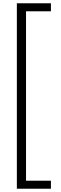

<svg xmlns="http://www.w3.org/2000/svg" viewBox="-20 -793 372 1173"><path d="M291 360V311H139V-724H291V-773H83V360Z"/></svg>

Font: Noto Sans Telugu Light
Style: Regular
Weight: 300
Designer: Jelle Bosma - Monotype Design Team
Foundry: Monotype Imaging Inc.
Version: Version 2.005